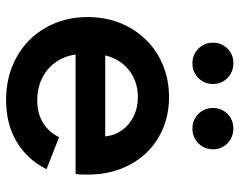

<svg xmlns="http://www.w3.org/2000/svg" viewBox="-98 -670 781 626"><g transform="rotate(90 293.0 -357.5)"><path d="M36.1 -252Q36.1 -328.1 70.1 -388.7Q104 -449.2 163.3 -483.4Q222.7 -517.6 296.9 -517.6Q370.6 -517.6 428.2 -483.6Q485.8 -449.7 517.8 -389.4Q549.8 -329.1 549.8 -252.9Q549.8 -225.6 547.9 -212.9H158.2Q163.6 -175.3 184.1 -147Q204.6 -118.7 236.6 -103.3Q268.6 -87.9 307.6 -87.9Q350.1 -87.9 380.9 -106.7Q411.6 -125.5 427.7 -159.2L532.2 -118.2Q501.5 -56.2 443.4 -21.2Q385.3 13.7 306.6 13.7Q228 13.7 166.5 -20.8Q105 -55.2 70.6 -115.7Q36.1 -176.3 36.1 -252ZM425.3 -309.6Q422.4 -339.8 405.3 -364Q388.2 -388.2 360.1 -402.1Q332 -416 296.9 -416Q246.1 -416 209.5 -387.2Q172.9 -358.4 161.1 -309.6ZM119.6 -661.1Q119.6 -679.2 128.4 -694.6Q137.2 -710 152.6 -718.8Q168 -727.5 186 -727.5Q205.1 -727.5 220.7 -718.8Q236.3 -710 245.4 -694.8Q254.4 -679.7 254.4 -661.1Q254.4 -642.1 245.4 -626.7Q236.3 -611.3 220.9 -602.5Q205.6 -593.8 187 -593.8Q168.5 -593.8 153.1 -602.5Q137.7 -611.3 128.7 -626.7Q119.6 -642.1 119.6 -661.1ZM332.5 -661.1Q332.5 -679.2 341.3 -694.6Q350.1 -710 365.5 -718.8Q380.9 -727.5 398.9 -727.5Q418 -727.5 433.6 -718.8Q449.2 -710 458.3 -694.8Q467.3 -679.7 467.3 -661.1Q467.3 -642.1 458.3 -626.7Q449.2 -611.3 433.8 -602.5Q418.5 -593.8 399.9 -593.8Q381.3 -593.8 366 -602.5Q350.6 -611.3 341.6 -626.7Q332.5 -642.1 332.5 -661.1Z"/></g></svg>

Font: Wanted Sans SemiBold
Style: Regular
Weight: 600
Designer: Original Design by Kil Hyung-jin and Kang Hanbin, Wanted Lab, Inc; Hangeul from Source Han Sans by Jang Soo-young and Ka
Foundry: Wanted Lab, Inc.
Version: Version 1.003